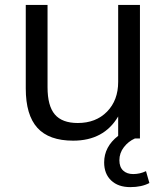

<svg xmlns="http://www.w3.org/2000/svg" viewBox="-20 -559 661 775"><path d="M544.9 -539.1V0H524.4Q498 11.7 480 35.2Q461.9 58.6 461.9 87.9Q461.9 115.2 477.1 129.4Q492.2 143.6 517.6 143.6Q544.9 143.6 569.3 131.8L583 179.7Q551.8 196.3 505.9 196.3Q457 196.3 428.7 169.4Q400.4 142.6 400.4 96.7Q400.4 33.2 457 -10.7V-88.9Q399.4 8.8 275.4 8.8Q177.7 8.8 130.9 -43Q84 -94.7 84 -202.1V-539.1H171.9V-207Q171.9 -131.8 201.2 -97.2Q230.5 -62.5 293.9 -62.5Q367.2 -62.5 412.1 -108.4Q457 -154.3 457 -228.5V-539.1Z"/></svg>

Font: Min Sans
Style: Regular
Weight: 400
Designer: Jinseong-Kim, NotoSansCJK, Nunito
Foundry: Jinseong-Kim
Version: Version 1.400;Glyphs 3.1.2 (3151)